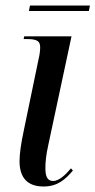

<svg xmlns="http://www.w3.org/2000/svg" viewBox="-20 -668 347 698"><path d="M85 -628H303L307 -648H89ZM138 10C189 10 217 -15 245 -48L238 -56C217 -31 194 -10 173 -10C151 -10 145 -29 145 -57C145 -77 147 -103 156 -143L240 -536H68L66 -526H78C117 -526 126 -517 126 -496C126 -483 124 -468 120 -452L67 -196C56 -145 51 -108 51 -82C51 -21 81 10 138 10Z"/></svg>

Font: Noto Serif Display ExtraCondensed Medium
Style: Italic
Weight: 500
Width: 2
Italic angle: -12°
Designer: Monotype Design Team
Foundry: Monotype Imaging Inc.
Version: Version 2.009